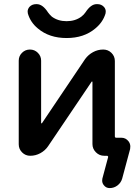

<svg xmlns="http://www.w3.org/2000/svg" viewBox="-20 -789 684 946"><path d="M117.2 -722.7Q116.2 -727.5 116.2 -732.4Q116.2 -744.1 125 -754.9Q137.7 -768.6 158.2 -768.6H161.1Q190.4 -768.6 216.8 -727.5Q224.6 -716.8 235.4 -707Q265.6 -684.6 308.1 -684.6Q350.6 -684.6 380.9 -707Q393.6 -716.8 401.4 -728.5Q427.7 -768.6 456.1 -768.6H460Q479.5 -768.6 492.2 -754.9Q501 -745.1 501 -732.4Q501 -728.5 500 -722.7Q487.3 -679.7 449.2 -648.4Q393.6 -601.6 308.1 -601.6Q222.7 -601.6 167 -648.4Q129.9 -678.7 117.2 -722.7ZM435.5 -384.8Q435.5 -386.7 434.1 -387.2Q432.6 -387.7 431.6 -386.7L216.8 -68.4Q202.1 -46.9 178.7 -34.2Q155.3 -21.5 128.9 -21.5Q105.5 -21.5 88.9 -38.1Q72.3 -54.7 72.3 -78.1V-490.2Q72.3 -512.7 88.4 -528.8Q104.5 -544.9 127.4 -544.9Q150.4 -544.9 166.5 -528.8Q182.6 -512.7 182.6 -490.2V-183.6Q182.6 -181.6 184.1 -181.2Q185.5 -180.7 186.5 -181.6L399.4 -498Q415 -519.5 438.5 -532.2Q461.9 -544.9 488.3 -544.9Q512.7 -544.9 529.3 -528.3Q545.9 -511.7 545.9 -488.3V-117.2Q545.9 -110.4 552.7 -110.4H578.1Q599.6 -110.4 613.3 -92.8Q622.1 -81.1 622.1 -67.4Q622.1 -60.5 621.1 -54.7L582 90.8Q576.2 111.3 559.1 124.5Q542 137.7 520.5 137.7Q502 137.7 491.2 123Q483.4 113.3 483.4 100.6Q483.4 95.7 484.4 90.8L512.7 -14.6Q513.7 -16.6 511.7 -19Q509.8 -21.5 507.8 -21.5H493.2Q469.7 -21.5 452.6 -38.6Q435.5 -55.7 435.5 -79.1Z"/></svg>

Font: Gen Jyuu Gothic Medium
Style: Regular
Weight: 500
Designer: [Source Han Sans]
Ryoko NISHIZUKA  (kana & ideographs); Paul D. Hunt (Latin, Greek & Cyrillic); Wenlong ZHANG  (bopomofo
Version: Version 1.002.20150607